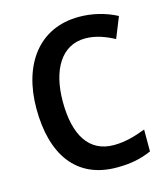

<svg xmlns="http://www.w3.org/2000/svg" viewBox="-110 -810 793 907"><g transform="rotate(-15 287.0 -357.0)"><path d="M362 -618C413 -618 460 -600 503 -577L544 -679C489 -708 425 -724 360 -724C162 -724 54 -570 54 -357C54 -131 153 10 350 10C417 10 468 0 520 -23V-130C467 -110 418 -96 364 -96C243 -96 183 -192 183 -356C183 -512 246 -618 362 -618Z"/></g></svg>

Font: Noto Sans Arabic SemCond SemBd
Style: Regular
Weight: 600
Width: 4
Designer: Monotype Design Team, Nadine Chahine, Nizar Qandah and Khaled Hosny
Foundry: Monotype Imaging Inc.
Version: Version 2.012